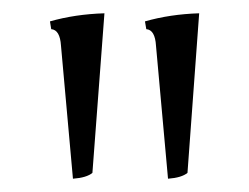

<svg xmlns="http://www.w3.org/2000/svg" viewBox="-20 -748 375 289"><path d="M89.8 -479 71.8 -679.2Q70.3 -703.1 57.1 -704.1L55.2 -715.8Q92.8 -726.6 137.2 -728L119.1 -487.8Q110.4 -480.5 89.8 -479ZM232.9 -479 214.8 -679.2Q213.4 -703.1 200.2 -704.1L198.2 -715.8Q235.8 -726.6 279.8 -728L262.2 -487.8Q253.4 -480.5 232.9 -479Z"/></svg>

Font: Junge
Style: Regular
Weight: 400
Designer: Alexei Vanyashin
Foundry: Cyreal (www.cyreal.org)
Version: Version 1.002